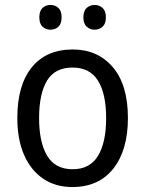

<svg xmlns="http://www.w3.org/2000/svg" viewBox="-20 -746 586 776"><path d="M497 -269Q497 -139 438 -64.5Q379 10 272 10Q205 10 155 -23.5Q105 -57 77.5 -119.5Q50 -182 50 -269Q50 -402 108.5 -474Q167 -546 274 -546Q375 -546 436 -474.5Q497 -403 497 -269ZM138 -269Q138 -171 170.5 -116.5Q203 -62 274 -62Q343 -62 376 -116Q409 -170 409 -269Q409 -367 376 -420Q343 -473 273 -473Q202 -473 170 -420Q138 -367 138 -269ZM139 -676Q139 -702 152 -714Q165 -726 184 -726Q203 -726 216 -714Q229 -702 229 -676Q229 -650 216 -638Q203 -626 184 -626Q165 -626 152 -638Q139 -650 139 -676ZM317 -676Q317 -702 330.5 -714Q344 -726 362 -726Q381 -726 394.5 -714Q408 -702 408 -676Q408 -650 394.5 -638Q381 -626 362 -626Q344 -626 330.5 -638Q317 -650 317 -676Z"/></svg>

Font: Noto Sans Sinhala SemiCondensed
Style: Regular
Weight: 400
Width: 4
Designer: Jelle Bosma - Monotype Design Team
Foundry: Monotype Imaging Inc.
Version: Version 2.006; ttfautohint (v1.8.4.7-5d5b)